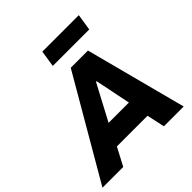

<svg xmlns="http://www.w3.org/2000/svg" viewBox="-278 -1087 1262 1262"><g transform="rotate(-45 353.5 -456.0)"><path d="M-43 0 367 -705H527L712 0H528L485 -198L543 -125H167L255 -199L150 0ZM419 -522 264 -230 248 -273H509L484 -231L425 -522ZM292 -797 310 -912H649L631 -797Z"/></g></svg>

Font: Nunito Sans 7pt SemiCondensed Black
Style: Italic
Weight: 900
Width: 4
Italic angle: -9°
Designer: Vernon Adams
Foundry: Vernon Adams
Version: Version 3.101;gftools[0.9.27]